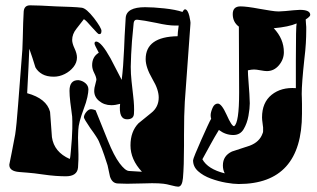

<svg xmlns="http://www.w3.org/2000/svg" viewBox="-20 -693 1191 721"><path d="M227 -31Q211 -31 189 -32.5Q167 -34 140 -38Q106 -43 84.5 -44.5Q63 -46 53 -47Q14 -50 15 -75Q19 -94 24.5 -122.5Q30 -151 37 -188Q42 -220 48 -300Q54 -380 64 -507Q65 -521 65.5 -549.5Q66 -578 67 -607Q68 -636 69 -650Q71 -673 93 -673Q109 -673 133 -672Q157 -671 191 -669Q223 -668 247 -667Q271 -666 287 -664Q304 -662 333 -625Q361 -588 361 -577Q361 -563 351 -565Q348 -565 325 -591Q303 -617 295 -621L267 -585Q251 -565 251 -543Q251 -530 260 -511Q269 -492 269 -477Q269 -458 256 -441.5Q243 -425 223 -415Q203 -405 182 -405Q156 -405 139 -414.5Q122 -424 113 -440Q108 -457 102 -475Q96 -493 90 -510Q89 -482 87 -440.5Q85 -399 82 -343Q155 -323 168 -273Q170 -250 171.5 -226Q173 -202 175 -178Q183 -122 242 -96Q244 -102 244.5 -109.5Q245 -117 246 -125Q251 -177 251.5 -209.5Q252 -242 251 -255Q249 -269 247.5 -282.5Q246 -296 244 -309Q241 -335 241 -352Q241 -393 275 -392Q290 -390 301 -380.5Q312 -371 312 -357Q312 -347 308 -328Q304 -309 294 -283Q275 -232 274 -205Q274 -200 273.5 -192.5Q273 -185 273 -176Q273 -167 273.5 -157Q274 -147 274 -135Q275 -112 274.5 -94Q274 -76 273 -64Q270 -31 227 -31ZM649 8Q642 8 623 3Q604 -2 594 -3Q586 -4 575 -4.5Q564 -5 551 -5Q541 -5 530.5 -4.5Q520 -4 508 -4Q494 -4 481.5 -3.5Q469 -3 458 -3Q448 -3 439 -3.5Q430 -4 422 -4Q401 -5 393 -30L384 -72Q379 -87 371.5 -110Q364 -133 351 -163Q349 -168 341 -180.5Q333 -193 319 -212Q295 -247 295 -253Q296 -263 304.5 -273Q313 -283 322 -283Q328 -283 339 -279L385 -165Q408 -108 429 -80Q450 -52 464 -51L513 -48Q470 -94 470 -147Q470 -199 500 -230L548 -269Q576 -291 576 -327Q576 -341 570.5 -358Q565 -375 552 -397Q527 -440 527 -471Q527 -555 647 -557Q647 -563 648 -573Q649 -583 651 -597H638Q611 -597 567 -607Q542 -612 524.5 -615Q507 -618 496 -619H493Q484 -619 482 -607Q474 -530 472.5 -488.5Q471 -447 471 -442Q471 -416 474 -388Q477 -360 480 -334Q485 -293 483 -266Q482 -245 457 -245Q425 -245 431 -303Q413 -298 398 -298Q371 -298 351.5 -314.5Q332 -331 334 -356Q334 -362 337.5 -374.5Q341 -387 342 -393Q342 -403 334 -418.5Q326 -434 326 -448Q326 -480 351 -495Q334 -526 335 -530Q335 -537 342 -537Q361 -535 395 -474L437 -393Q443 -440 446 -510Q448 -563 450 -592Q452 -621 452 -626Q455 -666 525 -666Q555 -666 597 -661.5Q639 -657 666 -648V-650Q671 -658 675 -658Q685 -657 691 -633Q693 -623 694.5 -615Q696 -607 695 -601L674 -311Q671 -263 671 -186V-146Q671 -108 670 -77.5Q669 -47 667 -24Q664 8 649 8ZM876 -2Q857 -2 828.5 -7Q800 -12 771.5 -22.5Q743 -33 724 -50Q705 -67 705 -91Q705 -95 714 -117Q723 -139 735.5 -167Q748 -195 758.5 -218Q769 -241 773 -247Q771 -253 771 -260Q771 -271 778 -287.5Q785 -304 798 -304Q812 -304 831 -262Q850 -219 859 -219Q878 -231 878 -346L877 -593Q854 -610 854 -640Q854 -669 883 -669Q906 -669 954 -660Q978 -656 996 -653Q1014 -650 1027 -650Q1036 -650 1051.5 -651.5Q1067 -653 1082.5 -654.5Q1098 -656 1106 -656Q1145 -656 1145 -637Q1145 -631 1128 -620L1129 -604Q1130 -598 1130 -592Q1130 -586 1130 -578Q1130 -557 1128.5 -530.5Q1127 -504 1123 -472Q1118 -426 1115.5 -393Q1113 -360 1113 -340Q1113 -335 1113.5 -325.5Q1114 -316 1114 -303V-266Q1114 -2 876 -2ZM824 -42Q817 -55 817 -72Q817 -108 851 -124Q868 -129 884.5 -135Q901 -141 918 -146Q955 -160 966 -192Q968 -196 968 -200Q968 -204 968 -208Q968 -211 968 -214.5Q968 -218 967 -222Q965 -235 964.5 -242.5Q964 -250 964 -252Q964 -308 1000 -337Q1036 -366 1091 -362V-464Q1091 -598 1094 -605Q1064 -592 1008 -587Q1046 -547 1046 -497Q1046 -470 1027.5 -448Q1009 -426 982 -426Q974 -426 958 -429Q942 -432 934 -432Q925 -432 911 -429V-425Q911 -414 913 -389.5Q915 -365 916.5 -340.5Q918 -316 918 -305Q918 -286 913 -258Q908 -230 895 -208Q882 -186 856 -186Q827 -186 802 -205Q786 -179 771 -151.5Q756 -124 740 -95Q760 -58 824 -42Z"/></svg>

Font: Moo Lah Lah
Style: Regular
Weight: 400
Designer: Robert E. Leuschke
Foundry: Robert E. Leuschke
Version: Version 1.010; ttfautohint (v1.8.3)